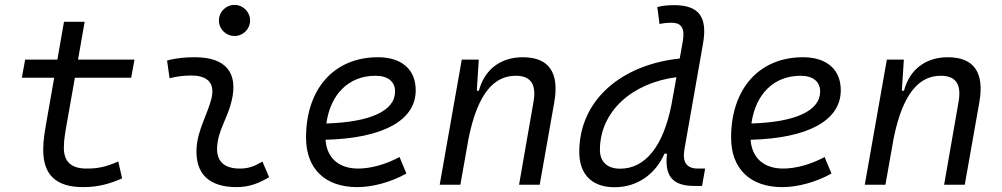

<svg xmlns="http://www.w3.org/2000/svg" viewBox="-20 -764 4142 794"><path d="M324.2 9.8C390.1 9.8 439.5 -6.3 484.9 -26.4L469.2 -96.2C418 -74.2 387.2 -66.9 338.4 -66.9C274.4 -66.9 244.1 -95.2 244.1 -152.8C244.1 -191.4 250.5 -219.7 262.2 -287.1L289.6 -442.4H522.5L536.1 -517.6H302.7L330.1 -673.8H244.6L217.3 -517.6H84L70.3 -442.4H204.1L176.8 -287.1C164.6 -217.3 158.7 -186 158.7 -144.5C158.7 -40.5 211.9 9.8 324.2 9.8Z M1065.4 -95.7C1028.8 -74.7 1006.3 -66.9 971.2 -66.9C906.2 -66.9 874 -98.1 877.9 -157.7C882.3 -225.6 920.9 -275.4 937.5 -345.2C966.8 -464.4 912.6 -527.3 786.1 -527.3C747.6 -527.3 709 -524.4 670.9 -513.7L681.2 -440.4C710.9 -448.2 740.7 -451.7 770.5 -451.7C840.8 -451.7 870.1 -418.5 854 -355C838.9 -293.9 797.4 -226.1 793 -153.3C786.1 -46.4 843.3 9.8 958.5 9.8C1013.7 9.8 1054.2 -8.3 1092.8 -31.2ZM949.7 -615.2C985.4 -615.2 1014.2 -643.6 1014.2 -679.2C1014.2 -714.8 985.4 -743.7 949.7 -743.7C914.1 -743.7 885.3 -714.8 885.3 -679.2C885.3 -643.6 914.1 -615.2 949.7 -615.2Z M1461.4 -66.9C1380.9 -66.9 1331.5 -110.8 1326.2 -186C1561 -191.9 1699.2 -264.6 1699.2 -390.6C1699.2 -476.6 1641.1 -527.3 1543 -527.3C1362.3 -527.3 1245.6 -397.5 1245.6 -194.8C1245.6 -66.4 1324.2 9.8 1457 9.8C1522.5 9.8 1597.7 -11.2 1660.6 -46.4L1632.3 -114.7C1576.7 -84.5 1513.7 -66.9 1461.4 -66.9ZM1329.6 -253.4C1346.7 -375.5 1422.9 -450.7 1532.7 -450.7C1584.5 -450.7 1613.8 -426.3 1613.8 -385.7C1613.8 -305.2 1510.7 -258.8 1329.6 -253.4Z M1798.3 0H1883.8L1918 -192.9C1957 -384.8 2027.3 -450.7 2112.8 -450.7C2175.3 -450.7 2198.7 -414.6 2186.5 -344.2L2126.5 0H2211.9L2272 -340.3C2293.9 -463.4 2250.5 -527.3 2142.1 -527.3C2050.3 -527.3 1983.9 -477.1 1960.4 -388.7H1951.7L1960 -517.6H1889.6Z M2521 10.3C2614.7 10.3 2689 -42 2728 -128.4H2738.3C2728 -40.5 2757.3 4.9 2850.1 4.9H2883.3L2896 -66.9H2866.2C2818.4 -66.9 2801.3 -93.8 2810.5 -147.5L2887.2 -583C2906.7 -693.4 2871.1 -742.7 2767.6 -742.7C2744.1 -742.7 2720.7 -740.7 2698.2 -734.9L2707.5 -664.6C2724.1 -668.5 2740.7 -669.9 2757.3 -669.9C2799.8 -669.9 2813 -645.5 2803.2 -590.8L2791 -522C2549.8 -496.6 2375.5 -350.6 2375.5 -135.3C2375.5 -43 2428.2 10.3 2521 10.3ZM2756.8 -331.1C2723.1 -160.2 2649.4 -66.4 2544.4 -66.4C2491.7 -66.4 2460.9 -94.7 2460.9 -144C2460.9 -301.8 2592.3 -420.9 2777.3 -444.8Z M3219.2 -66.9C3138.7 -66.9 3089.4 -110.8 3084 -186C3318.8 -191.9 3457 -264.6 3457 -390.6C3457 -476.6 3398.9 -527.3 3300.8 -527.3C3120.1 -527.3 3003.4 -397.5 3003.4 -194.8C3003.4 -66.4 3082 9.8 3214.8 9.8C3280.3 9.8 3355.5 -11.2 3418.5 -46.4L3390.1 -114.7C3334.5 -84.5 3271.5 -66.9 3219.2 -66.9ZM3087.4 -253.4C3104.5 -375.5 3180.7 -450.7 3290.5 -450.7C3342.3 -450.7 3371.6 -426.3 3371.6 -385.7C3371.6 -305.2 3268.6 -258.8 3087.4 -253.4Z M3556.2 0H3641.6L3675.8 -192.9C3714.8 -384.8 3785.2 -450.7 3870.6 -450.7C3933.1 -450.7 3956.5 -414.6 3944.3 -344.2L3884.3 0H3969.7L4029.8 -340.3C4051.8 -463.4 4008.3 -527.3 3899.9 -527.3C3808.1 -527.3 3741.7 -477.1 3718.3 -388.7H3709.5L3717.8 -517.6H3647.5Z"/></svg>

Font: Cascadia Mono NF SemiLight
Style: Italic
Weight: 350
Italic angle: -10°
Monospace: yes
Designer: Aaron Bell
Foundry: Saja Typeworks
Version: Version 2404.023